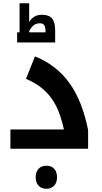

<svg xmlns="http://www.w3.org/2000/svg" viewBox="-20 -928 635 1198"><path d="M44.9 -120.1H378.9Q358.4 -212.4 328.9 -269.3Q299.3 -326.2 253.7 -367.4Q208 -408.7 142.1 -436L198.2 -576.2Q332 -522.5 412.8 -410.4Q493.7 -298.3 529.8 -116.2V0H44.9ZM86.9 -726.1H102.1V-907.7H162.1V-791Q189.5 -835.9 241.2 -835.9Q285.6 -835.9 304.9 -812.7Q324.2 -789.6 324.2 -738.8V-663.1H86.9ZM264.2 -726.1V-731Q264.2 -757.3 256.3 -770Q248.5 -782.7 230 -782.7Q204.6 -782.7 189.2 -769.5Q173.8 -756.3 163.1 -736.8L162.1 -726.1ZM270 250Q238.8 250 220.7 230.7Q202.6 211.4 202.6 178.2Q202.6 144.5 220.5 125.2Q238.3 106 270 106Q300.3 106 318.1 125Q335.9 144 335.9 178.2Q335.9 211.4 317.6 230.7Q299.3 250 270 250Z"/></svg>

Font: DroidArabicKufi-Bold
Style: Bold
Weight: 700
Designer: Pascal Zoghbi
Foundry: Ascender Corporation
Version: Version 1.00